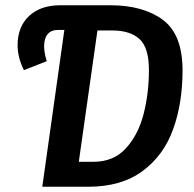

<svg xmlns="http://www.w3.org/2000/svg" viewBox="-20 -711 737 731"><path d="M675 -443Q675 -318 639 -218.5Q603 -119 522.5 -59.5Q442 0 316 0H141L225 -597H201Q175 -597 161.5 -581Q148 -565 148 -535Q148 -510 158 -478L71 -444Q47 -492 47 -539Q47 -609 90.5 -650Q134 -691 210 -691H400Q525 -691 600 -635.5Q675 -580 675 -443ZM547 -444Q547 -530 511 -562.5Q475 -595 408 -595H351L280 -95H336Q413 -95 460 -147Q507 -199 527 -278Q547 -357 547 -444Z"/></svg>

Font: Fira Sans Condensed Medium
Style: Italic
Weight: 500
Width: 3
Italic angle: -8°
Designer: bBox Type GmbH & Carrois Corporate GbR & Edenspiekermann AG
Foundry: bBox Type GmbH & Carrois Corporate GbR & Edenspiekermann AG
Version: Version 4.301